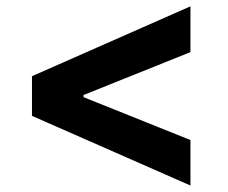

<svg xmlns="http://www.w3.org/2000/svg" viewBox="-20 -594 720 606"><path d="M80.9 -228.3V-353.5L581.1 -574V-429.5L238.9 -292.2L243.6 -299.8V-282L238.9 -289.3L581.1 -152V-8.4Z"/></svg>

Font: Inter V
Style: 
Weight: 400
Designer: Rasmus Andersson
Foundry: rsms
Version: Version 4.000;git-a3f224843